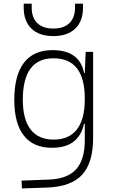

<svg xmlns="http://www.w3.org/2000/svg" viewBox="-20 -803 626 1056"><path d="M100.6 233.4 98.6 190.4 250 184.6Q352.1 180.7 399.2 127.4Q446.3 74.2 446.3 -30.3V-122.1H441.9Q429.7 -61 386.7 -25.6Q343.8 9.8 265.1 9.8Q163.6 9.8 111.1 -57.1Q58.6 -124 58.6 -253.9Q58.6 -388.7 111.8 -458Q165 -527.3 268.1 -527.3Q418 -527.3 442.4 -401.4H446.3L451.2 -517.6H492.2V-45.9Q492.2 92.3 431.9 158Q371.6 223.6 240.2 228.5ZM446.3 -261.2Q446.3 -482.4 273.9 -482.4Q105.5 -482.4 105.5 -253.9Q105.5 -146.5 148.4 -90.8Q191.4 -35.2 274.9 -35.2Q359.4 -35.2 402.8 -91.1Q446.3 -147 446.3 -255.9ZM273.4 -604.5Q195.8 -604.5 153.1 -645.5Q110.4 -686.5 110.4 -761.7V-782.7H154.3V-761.7Q154.3 -706.1 185.1 -676Q215.8 -646 273.4 -646Q331.1 -646 361.8 -676Q392.6 -706.1 392.6 -761.7V-782.7H436.5V-761.7Q436.5 -686.5 393.8 -645.5Q351.1 -604.5 273.4 -604.5Z"/></svg>

Font: Cascadia Code NF ExtraLight
Style: Regular
Weight: 200
Monospace: yes
Designer: Aaron Bell
Foundry: Saja Typeworks
Version: Version 2404.023; ttfautohint (v1.8.4)